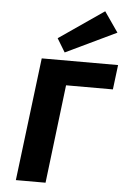

<svg xmlns="http://www.w3.org/2000/svg" viewBox="-64 -1046 718 1090"><g transform="rotate(5 295.0 -501.5)"><path d="M234.9 -825 281.6 -748 570.2 -886 490.6 -1001ZM305.7 -562.9 237.9 -1.9H68.7L154.8 -703.1H589.9L572.6 -562.9Z"/></g></svg>

Font: Hussar
Style: BdSuprExtOblOne
Weight: 700
Foundry: Cannot Into Space Fonts
Version: Version 2.00